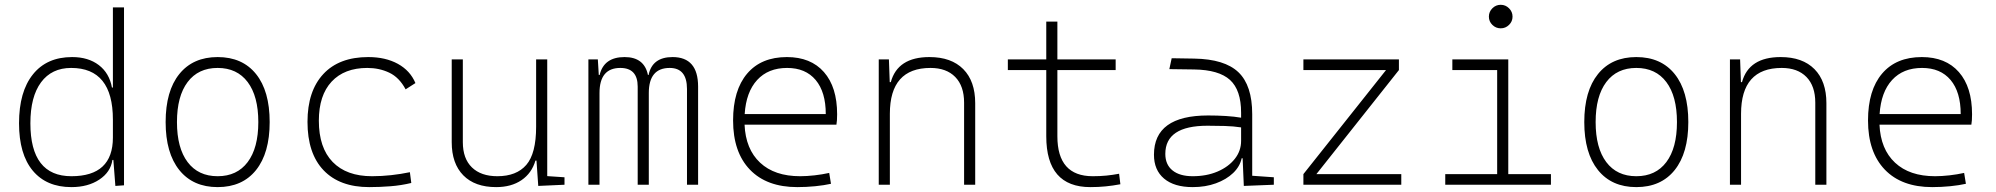

<svg xmlns="http://www.w3.org/2000/svg" viewBox="-20 -763 8243 793"><path d="M274.9 9.8Q171.9 9.8 115.2 -58.3Q58.6 -126.5 58.6 -253.9Q58.6 -384.3 116 -455.8Q173.3 -527.3 277.8 -527.3Q344.7 -527.3 388.2 -494.1Q431.6 -460.9 442.4 -401.4H446.3V-732.4H492.2V2.4L456.5 4.9L448.2 -102.5H444.3Q437 -52.2 390.1 -21.2Q343.3 9.8 274.9 9.8ZM105.5 -253.9Q105.5 -35.2 274.9 -35.2Q446.3 -35.2 446.3 -194.8V-269Q446.3 -482.4 273.9 -482.4Q193.4 -482.4 149.4 -422.9Q105.5 -363.3 105.5 -253.9Z M878.9 9.8Q777.3 9.8 720.7 -60.5Q664.1 -130.9 664.1 -258.8Q664.1 -387.2 720.7 -457.3Q777.3 -527.3 878.9 -527.3Q981 -527.3 1037.4 -457.3Q1093.8 -387.2 1093.8 -258.8Q1093.8 -130.9 1037.4 -60.5Q981 9.8 878.9 9.8ZM878.9 -35.2Q959 -35.2 1002.9 -93.5Q1046.9 -151.9 1046.9 -258.8Q1046.9 -365.7 1002.9 -424.1Q959 -482.4 878.9 -482.4Q798.8 -482.4 754.9 -424.1Q710.9 -365.7 710.9 -258.8Q710.9 -151.9 754.9 -93.5Q798.8 -35.2 878.9 -35.2Z M1504.9 9.8Q1382.8 9.8 1316.4 -59.8Q1250 -129.4 1250 -259.8Q1250 -386.7 1315.2 -457Q1380.4 -527.3 1501 -527.3Q1572.3 -527.3 1623.3 -499.3Q1674.3 -471.2 1695.8 -419.9L1655.3 -394Q1628.9 -443.4 1587.6 -462.9Q1546.4 -482.4 1497.1 -482.4Q1402.3 -482.4 1349.6 -425.8Q1296.9 -369.1 1296.9 -264.6Q1296.9 -152.8 1354 -94Q1411.1 -35.2 1516.6 -35.2Q1556.6 -35.2 1595.9 -39.6Q1635.3 -43.9 1672.9 -51.8L1678.7 -7.3Q1636.7 2.9 1592.3 6.3Q1547.9 9.8 1504.9 9.8Z M2029.3 9.8Q1941.4 9.8 1893.6 -38.8Q1845.7 -87.4 1845.7 -175.8V-517.6H1891.6V-175.8Q1891.6 -107.9 1929.2 -71.5Q1966.8 -35.2 2034.2 -35.2Q2113.3 -35.2 2153.8 -82Q2194.3 -128.9 2194.3 -239.3V-517.6H2240.2V-35.6L2311.5 -30.8V0L2203.1 4.9L2195.8 -99.6H2191.4Q2176.3 -47.9 2134 -19Q2091.8 9.8 2029.3 9.8Z M2410.2 0V-517.6H2449.2L2453.1 -453.1H2456.5Q2474.1 -527.3 2559.6 -527.3Q2641.1 -527.3 2656.2 -453.1H2658.7Q2673.8 -527.3 2757.8 -527.3Q2863.3 -527.3 2863.3 -405.3V0H2817.4V-395.5Q2817.4 -482.4 2746.1 -482.4Q2659.7 -482.4 2659.7 -378.9V0H2613.8V-405.3Q2613.8 -482.4 2542 -482.4Q2456.1 -482.4 2456.1 -378.9V0Z M3272.9 9.8Q3146.5 9.8 3077.1 -62.5Q3007.8 -134.8 3007.8 -265.6Q3007.8 -390.6 3065.9 -459Q3124 -527.3 3230 -527.3Q3328.6 -527.3 3383.1 -465.3Q3437.5 -403.3 3437.5 -291Q3437.5 -263.7 3434.6 -248H3055.2Q3059.6 -147 3119.4 -91.1Q3179.2 -35.2 3284.7 -35.2Q3312 -35.2 3344.2 -38.8Q3376.5 -42.5 3404.8 -48.8L3412.1 -3.9Q3384.3 2.4 3347.4 6.1Q3310.5 9.8 3272.9 9.8ZM3231 -482.4Q3152.8 -482.4 3107.2 -432.6Q3061.5 -382.8 3055.7 -292H3390.6Q3390.6 -382.8 3348.9 -432.6Q3307.1 -482.4 3231 -482.4Z M3609.4 0V-517.6H3651.4L3654.8 -423.8H3659.2Q3687.5 -527.3 3818.8 -527.3Q3909.2 -527.3 3958.5 -477.5Q4007.8 -427.7 4007.8 -336.9V0H3961.9V-338.9Q3961.9 -407.7 3925.3 -445.1Q3888.7 -482.4 3823.2 -482.4Q3655.3 -482.4 3655.3 -293V0Z M4483.4 9.8Q4301.3 9.8 4301.3 -200.2V-473.6H4142.6V-517.6H4301.3V-673.8H4347.2V-517.6H4587.9V-473.6H4347.2V-200.2Q4347.2 -35.2 4493.2 -35.2Q4523.4 -35.2 4549.8 -37.8Q4576.2 -40.5 4602.1 -45.4L4607.4 -2Q4576.2 3.9 4546.4 6.8Q4516.6 9.8 4483.4 9.8Z M4906.2 9.8Q4829.6 9.8 4787.8 -25.4Q4746.1 -60.5 4746.1 -124Q4746.1 -286.1 4969.7 -286.1Q5007.8 -286.1 5043.2 -283.9Q5078.6 -281.7 5106 -276.9V-297.9Q5106 -391.1 5060.1 -432.9Q5014.2 -474.6 4912.1 -476.1L4809.6 -477.5L4819.3 -522.5L4912.1 -521Q5038.1 -519 5095 -464.6Q5151.9 -410.2 5151.9 -291.5V-37.1L5241.2 -30.8V0L5117.2 4.9L5112.3 -109.4H5108.4Q5101.1 -75.2 5073 -48.3Q5044.9 -21.5 5002 -5.9Q4959 9.8 4906.2 9.8ZM4906.2 -35.2Q4963.4 -35.2 5008.5 -54.4Q5053.7 -73.7 5079.8 -106.7Q5106 -139.6 5106 -181.2V-236.8Q5075.2 -241.7 5038.1 -242.7Q5001 -243.7 4967.3 -243.7Q4793 -243.7 4793 -127.4Q4793 -83 4822.8 -59.1Q4852.5 -35.2 4906.2 -35.2Z M5363.3 0V-43.9L5704.6 -473.6H5363.3V-517.6H5757.8V-473.6L5417 -43.9H5767.6V0Z M6178.2 -646Q6158.2 -646 6143.8 -660.2Q6129.4 -674.3 6129.4 -694.3Q6129.4 -714.4 6143.8 -728.8Q6158.2 -743.2 6178.2 -743.2Q6198.2 -743.2 6212.6 -728.8Q6227.1 -714.4 6227.1 -694.3Q6227.1 -674.3 6212.6 -660.2Q6198.2 -646 6178.2 -646ZM5949.2 0V-43.9H6163.6V-473.6H5978.5V-517.6H6209.5V-43.9H6385.7V0Z M6738.3 9.8Q6636.7 9.8 6580.1 -60.5Q6523.4 -130.9 6523.4 -258.8Q6523.4 -387.2 6580.1 -457.3Q6636.7 -527.3 6738.3 -527.3Q6840.3 -527.3 6896.7 -457.3Q6953.1 -387.2 6953.1 -258.8Q6953.1 -130.9 6896.7 -60.5Q6840.3 9.8 6738.3 9.8ZM6738.3 -35.2Q6818.4 -35.2 6862.3 -93.5Q6906.2 -151.9 6906.2 -258.8Q6906.2 -365.7 6862.3 -424.1Q6818.4 -482.4 6738.3 -482.4Q6658.2 -482.4 6614.3 -424.1Q6570.3 -365.7 6570.3 -258.8Q6570.3 -151.9 6614.3 -93.5Q6658.2 -35.2 6738.3 -35.2Z M7125 0V-517.6H7167L7170.4 -423.8H7174.8Q7203.1 -527.3 7334.5 -527.3Q7424.8 -527.3 7474.1 -477.5Q7523.4 -427.7 7523.4 -336.9V0H7477.5V-338.9Q7477.5 -407.7 7440.9 -445.1Q7404.3 -482.4 7338.9 -482.4Q7170.9 -482.4 7170.9 -293V0Z M7960.4 9.8Q7834 9.8 7764.6 -62.5Q7695.3 -134.8 7695.3 -265.6Q7695.3 -390.6 7753.4 -459Q7811.5 -527.3 7917.5 -527.3Q8016.1 -527.3 8070.6 -465.3Q8125 -403.3 8125 -291Q8125 -263.7 8122.1 -248H7742.7Q7747.1 -147 7806.9 -91.1Q7866.7 -35.2 7972.2 -35.2Q7999.5 -35.2 8031.7 -38.8Q8064 -42.5 8092.3 -48.8L8099.6 -3.9Q8071.8 2.4 8034.9 6.1Q7998 9.8 7960.4 9.8ZM7918.5 -482.4Q7840.3 -482.4 7794.7 -432.6Q7749 -382.8 7743.2 -292H8078.1Q8078.1 -382.8 8036.4 -432.6Q7994.6 -482.4 7918.5 -482.4Z"/></svg>

Font: Caskaydia Cove ExtraLight
Style: Regular
Weight: 200
Monospace: yes
Designer: Aaron Bell
Foundry: Saja Typeworks
Version: Version 4.300; ttfautohint (v1.8.3)